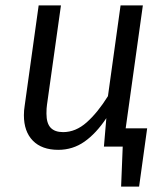

<svg xmlns="http://www.w3.org/2000/svg" viewBox="-20 -546 625 715"><path d="M528 -68 498 149H431L437 0H367L376 -106Q338 -49 294.5 -18.5Q251 12 197 12Q136 12 102.5 -22Q69 -56 69 -117Q69 -135 72 -153L124 -526H207L155 -156Q153 -144 153 -123Q153 -87 168.5 -70.5Q184 -54 215 -54Q262 -54 303 -90.5Q344 -127 382 -188L429 -526H512L448 -68Z"/></svg>

Font: FiraGO Book
Style: Italic
Weight: 350
Italic angle: -8°
Designer: bBox Type GmbH
Foundry: bBox Type GmbH
Version: Version 1.001